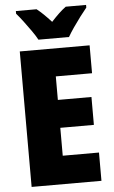

<svg xmlns="http://www.w3.org/2000/svg" viewBox="-61 -968 597 1008"><g transform="rotate(-5 237.5 -463.5)"><path d="M432 0H64V-714H432V-567H241V-443H418V-296H241V-149H432ZM167 -767Q157 -786 137.5 -814Q118 -842 97.5 -869Q77 -896 62 -913V-927H171Q189 -913 207 -895.5Q225 -878 247 -854Q269 -878 288 -896Q307 -914 325 -927H432V-913Q417 -895 397 -868.5Q377 -842 358.5 -815Q340 -788 328 -767Z"/></g></svg>

Font: Noto Sans Khmer UI Condensed Black
Style: Regular
Weight: 900
Width: 3
Designer: Danh Hong and the Monotype Design Team
Foundry: Monotype Imaging Inc.
Version: Version 2.002; ttfautohint (v1.8.4.7-5d5b)